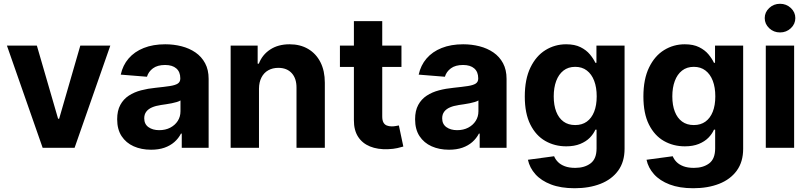

<svg xmlns="http://www.w3.org/2000/svg" viewBox="-20 -789 4320 1025"><path d="M568.9 -545.5 378.2 0H207.7L17 -545.5H176.8L290.1 -155.2H295.8L408.7 -545.5Z M786.6 10.3Q734.4 10.3 693.5 -8Q652.7 -26.3 629.1 -62.3Q605.5 -98.4 605.5 -152.3Q605.5 -197.8 622.2 -228.7Q638.8 -259.6 667.6 -278.4Q696.4 -297.2 733.1 -306.8Q769.9 -316.4 810.4 -320.3Q858 -325.3 887.1 -329.7Q916.2 -334.2 929.3 -343Q942.5 -351.9 942.5 -369.3V-371.4Q942.5 -405.2 921.3 -423.7Q900.2 -442.1 861.5 -442.1Q820.7 -442.1 796.5 -424.2Q772.4 -406.2 764.6 -379.3L624.6 -390.6Q635.3 -440.3 666.5 -476.7Q697.8 -513.1 747.3 -532.8Q796.9 -552.6 862.2 -552.6Q907.7 -552.6 949.4 -541.9Q991.1 -531.2 1023.6 -508.9Q1056.1 -486.5 1074.9 -451.5Q1093.8 -416.5 1093.8 -367.9V0H950.3V-75.6H946Q932.9 -50.1 910.9 -30.7Q888.8 -11.4 858 -0.5Q827.1 10.3 786.6 10.3ZM829.9 -94.1Q863.3 -94.1 888.8 -107.4Q914.4 -120.7 929 -143.5Q943.5 -166.2 943.5 -195V-252.8Q936.4 -248.2 924.2 -244.5Q911.9 -240.8 896.7 -237.7Q881.4 -234.7 866.1 -232.4Q850.9 -230.1 838.4 -228.3Q811.8 -224.4 791.9 -215.9Q772 -207.4 761 -193Q750 -178.6 750 -157.3Q750 -126.4 772.5 -110.3Q795.1 -94.1 829.9 -94.1Z M1362.6 -315.3V0H1211.3V-545.5H1355.5V-449.2H1361.9Q1380 -496.8 1422.6 -524.7Q1465.2 -552.6 1525.9 -552.6Q1582.7 -552.6 1625 -527.7Q1667.3 -502.8 1690.7 -456.9Q1714.1 -410.9 1714.1 -347.3V0H1562.9V-320.3Q1563.2 -370.4 1537.3 -398.6Q1511.4 -426.8 1465.9 -426.8Q1435.4 -426.8 1412.1 -413.7Q1388.8 -400.6 1375.9 -375.5Q1362.9 -350.5 1362.6 -315.3Z M2123.2 -545.5V-431.8H1794.7V-545.5ZM1869.3 -676.1H2020.6V-167.6Q2020.6 -146.7 2027 -135.1Q2033.4 -123.6 2044.9 -119Q2056.5 -114.3 2071.7 -114.3Q2082.4 -114.3 2093 -116.3Q2103.7 -118.3 2109.4 -119.3L2133.2 -6.7Q2121.8 -3.2 2101.2 1.6Q2080.6 6.4 2051.1 7.5Q1996.4 9.6 1955.4 -7.1Q1914.4 -23.8 1891.7 -58.9Q1869 -94.1 1869.3 -147.7Z M2377.1 10.3Q2324.9 10.3 2284.1 -8Q2243.3 -26.3 2219.6 -62.3Q2196 -98.4 2196 -152.3Q2196 -197.8 2212.7 -228.7Q2229.4 -259.6 2258.2 -278.4Q2286.9 -297.2 2323.7 -306.8Q2360.4 -316.4 2400.9 -320.3Q2448.5 -325.3 2477.6 -329.7Q2506.7 -334.2 2519.9 -343Q2533 -351.9 2533 -369.3V-371.4Q2533 -405.2 2511.9 -423.7Q2490.8 -442.1 2452.1 -442.1Q2411.2 -442.1 2387.1 -424.2Q2362.9 -406.2 2355.1 -379.3L2215.2 -390.6Q2225.9 -440.3 2257.1 -476.7Q2288.4 -513.1 2337.9 -532.8Q2387.4 -552.6 2452.8 -552.6Q2498.2 -552.6 2540 -541.9Q2581.7 -531.2 2614.2 -508.9Q2646.7 -486.5 2665.5 -451.5Q2684.3 -416.5 2684.3 -367.9V0H2540.8V-75.6H2536.6Q2523.4 -50.1 2501.4 -30.7Q2479.4 -11.4 2448.5 -0.5Q2417.6 10.3 2377.1 10.3ZM2420.5 -94.1Q2453.8 -94.1 2479.4 -107.4Q2505 -120.7 2519.5 -143.5Q2534.1 -166.2 2534.1 -195V-252.8Q2527 -248.2 2514.7 -244.5Q2502.5 -240.8 2487.2 -237.7Q2471.9 -234.7 2456.7 -232.4Q2441.4 -230.1 2429 -228.3Q2402.3 -224.4 2382.5 -215.9Q2362.6 -207.4 2351.6 -193Q2340.6 -178.6 2340.6 -157.3Q2340.6 -126.4 2363.1 -110.3Q2385.7 -94.1 2420.5 -94.1Z M3047.6 215.9Q2974.1 215.9 2921.7 195.8Q2869.3 175.8 2838.4 141.3Q2807.5 106.9 2798.3 63.9L2938.2 45.1Q2944.6 61.4 2958.5 75.6Q2972.3 89.8 2995.2 98.5Q3018.1 107.2 3051.1 107.2Q3100.5 107.2 3132.6 83.3Q3164.8 59.3 3164.8 3.2V-96.6H3158.4Q3148.4 -73.9 3128.6 -53.6Q3108.7 -33.4 3077.4 -20.6Q3046.2 -7.8 3002.8 -7.8Q2941.4 -7.8 2891.2 -36.4Q2840.9 -65 2811.3 -124.1Q2781.6 -183.2 2781.6 -273.8Q2781.6 -366.5 2811.8 -428.6Q2842 -490.8 2892.2 -521.7Q2942.5 -552.6 3002.5 -552.6Q3048.3 -552.6 3079.2 -537.1Q3110.1 -521.7 3129.1 -498.8Q3148.1 -475.9 3158.4 -453.8H3164.1V-545.5H3314.3V5.3Q3314.3 74.9 3280.2 121.8Q3246.1 168.7 3185.9 192.3Q3125.7 215.9 3047.6 215.9ZM3050.8 -121.4Q3087.4 -121.4 3112.7 -139.7Q3138.1 -158 3151.8 -192.3Q3165.5 -226.6 3165.5 -274.5Q3165.5 -322.4 3152 -357.8Q3138.5 -393.1 3112.9 -412.6Q3087.4 -432.2 3050.8 -432.2Q3013.5 -432.2 2987.9 -412.1Q2962.4 -392 2949.2 -356.5Q2936.1 -321 2936.1 -274.5Q2936.1 -227.3 2949.4 -193Q2962.7 -158.7 2988.1 -140.1Q3013.5 -121.4 3050.8 -121.4Z M3680.8 215.9Q3607.2 215.9 3554.9 195.8Q3502.5 175.8 3471.6 141.3Q3440.7 106.9 3431.5 63.9L3571.4 45.1Q3577.8 61.4 3591.6 75.6Q3605.5 89.8 3628.4 98.5Q3651.3 107.2 3684.3 107.2Q3733.7 107.2 3765.8 83.3Q3797.9 59.3 3797.9 3.2V-96.6H3791.5Q3781.6 -73.9 3761.7 -53.6Q3741.8 -33.4 3710.6 -20.6Q3679.3 -7.8 3636 -7.8Q3574.6 -7.8 3524.3 -36.4Q3474.1 -65 3444.4 -124.1Q3414.8 -183.2 3414.8 -273.8Q3414.8 -366.5 3445 -428.6Q3475.1 -490.8 3525.4 -521.7Q3575.6 -552.6 3635.7 -552.6Q3681.5 -552.6 3712.4 -537.1Q3743.3 -521.7 3762.3 -498.8Q3781.2 -475.9 3791.5 -453.8H3797.2V-545.5H3947.4V5.3Q3947.4 74.9 3913.4 121.8Q3879.3 168.7 3819.1 192.3Q3758.9 215.9 3680.8 215.9ZM3683.9 -121.4Q3720.5 -121.4 3745.9 -139.7Q3771.3 -158 3785 -192.3Q3798.7 -226.6 3798.7 -274.5Q3798.7 -322.4 3785.2 -357.8Q3771.7 -393.1 3746.1 -412.6Q3720.5 -432.2 3683.9 -432.2Q3646.7 -432.2 3621.1 -412.1Q3595.5 -392 3582.4 -356.5Q3569.2 -321 3569.2 -274.5Q3569.2 -227.3 3582.6 -193Q3595.9 -158.7 3621.3 -140.1Q3646.7 -121.4 3683.9 -121.4Z M4068.2 0V-545.5H4219.5V0ZM4144.2 -615.8Q4110.4 -615.8 4086.5 -638.3Q4062.5 -660.9 4062.5 -692.5Q4062.5 -723.7 4086.5 -746.3Q4110.4 -768.8 4144.2 -768.8Q4177.9 -768.8 4201.9 -746.3Q4225.9 -723.7 4225.9 -692.5Q4225.9 -660.9 4201.9 -638.3Q4177.9 -615.8 4144.2 -615.8Z"/></svg>

Font: InterMG
Style: Bold
Weight: 700
Designer: Rasmus Andersson
Foundry: rsms
Version: Version 3.019;December 26, 2023;FontCreator 15.0.0.2955 64-b